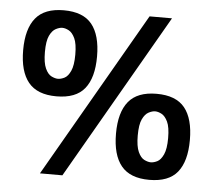

<svg xmlns="http://www.w3.org/2000/svg" viewBox="-51 -740 907 818"><g transform="rotate(5 402.5 -331.5)"><path d="M190 -311Q108 -311 70 -357.5Q32 -404 32 -495Q32 -586 70 -632.5Q108 -679 190 -679Q273 -679 310.5 -632.5Q348 -586 348 -495Q348 -404 310.5 -357.5Q273 -311 190 -311ZM190 -386Q203 -386 218 -393.5Q233 -401 244 -425Q255 -449 255 -495Q255 -542 244 -565Q233 -588 218 -596Q203 -604 190 -604Q178 -604 162.5 -596Q147 -588 136 -565Q125 -542 125 -495Q125 -449 136 -425Q147 -401 162.5 -393.5Q178 -386 190 -386ZM615 9Q533 9 495 -37.5Q457 -84 457 -175Q457 -266 495 -312.5Q533 -359 615 -359Q698 -359 735.5 -312.5Q773 -266 773 -175Q773 -84 735.5 -37.5Q698 9 615 9ZM615 -66Q628 -66 643 -73.5Q658 -81 669 -105Q680 -129 680 -175Q680 -222 669 -245Q658 -268 643 -276Q628 -284 615 -284Q603 -284 587.5 -276Q572 -268 561 -245Q550 -222 550 -175Q550 -129 561 -105Q572 -81 587.5 -73.5Q603 -66 615 -66ZM149 22 556 -685H652L245 22Z"/></g></svg>

Font: Maven Pro SemiBold
Style: Regular
Weight: 600
Designer: Joe Prince
Foundry: Joe Prince
Version: Version 2.103